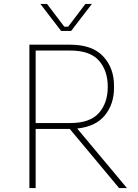

<svg xmlns="http://www.w3.org/2000/svg" viewBox="-20 -960 702 980"><path d="M292 -802 186 -940H220L308 -824H328L416 -940H449L343 -802ZM130 0V-732H337Q451 -732 506.5 -672.5Q562 -613 562 -522V-512Q562 -429 515.5 -371.5Q469 -314 374 -304L628 0H588L336 -302H162V0ZM339 -702H162V-332H339Q439 -332 484.5 -383Q530 -434 530 -517Q530 -600 484.5 -651Q439 -702 339 -702Z"/></svg>

Font: Sora Thin
Style: Regular
Weight: 32
Designer: Jonathan Barnbrook, Julián Moncada
Foundry: Barnbrook Fonts
Version: Version 2.000